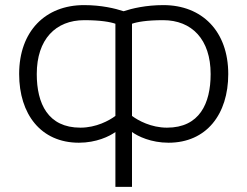

<svg xmlns="http://www.w3.org/2000/svg" viewBox="-20 -547 969 752"><path d="M55 -257C55 -100 140 12 289 12C357 12 409 -13 432 -30V185H497V-30C520 -13 572 12 640 12C789 12 874 -100 874 -257C874 -425 771 -527 620 -527C552 -527 497 -514 464 -503C431 -514 377 -527 309 -527C158 -527 55 -425 55 -257ZM497 -93V-454C517 -461 555 -468 619 -468C731 -468 805 -393 805 -257C805 -141 761 -47 634 -47C572 -47 521 -75 497 -93ZM310 -468C374 -468 412 -461 432 -454V-93C408 -75 357 -47 295 -47C168 -47 124 -141 124 -257C124 -393 198 -468 310 -468Z"/></svg>

Font: Repo Light
Style: Regular
Weight: 300
Designer: Stefan Peev
Foundry: Context Ltd
Version: Version 001.502